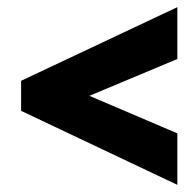

<svg xmlns="http://www.w3.org/2000/svg" viewBox="-20 -629 540 537"><path d="M476 -112V-256L230 -361L476 -464V-609L39 -403V-319Z"/></svg>

Font: Noto Sans ExtraCondensed Black
Style: Italic
Weight: 900
Width: 2
Italic angle: -12°
Designer: Monotype Design Team
Foundry: Monotype Imaging Inc.
Version: Version 2.013